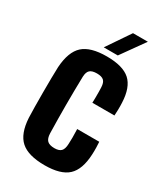

<svg xmlns="http://www.w3.org/2000/svg" viewBox="-194 -854 817 946"><g transform="rotate(30 214.5 -381.0)"><path d="M271.5 -375.5Q272 -386.5 272.2 -404Q272.5 -421.5 272.2 -438Q272 -454.5 271.5 -463Q270.5 -490 258.5 -501Q246.5 -512 219.5 -512Q192 -512 179.8 -501Q167.5 -490 166.5 -463Q165.5 -423 165 -382.5Q164.5 -342 164.5 -301.5Q164.5 -261 165 -221Q165.5 -181 166.5 -141Q167.5 -112 180.2 -100Q193 -88 221 -88Q247 -88 258.8 -100Q270.5 -112 271.5 -141Q272.5 -155 272.5 -177.2Q272.5 -199.5 271.5 -226H397Q398 -217 398.5 -194.5Q399 -172 398 -154.5Q394 -67 353 -29Q312 9 221 9Q127.5 9 85 -29Q42.5 -67 37.5 -154.5Q36.5 -177.5 36 -215.8Q35.5 -254 35.5 -297.5Q35.5 -341 36 -380.2Q36.5 -419.5 37.5 -443.5Q43.5 -533 85.5 -571Q127.5 -609 219.5 -609Q311.5 -609 353 -571.8Q394.5 -534.5 398 -448.5Q399 -431.5 398.5 -408.5Q398 -385.5 397 -375.5ZM183.5 -640 273.5 -772.5H358L263.5 -640Z"/></g></svg>

Font: Big Shoulders Display Thin ExtraBold
Style: Regular
Weight: 800
Version: Version 2.002